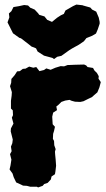

<svg xmlns="http://www.w3.org/2000/svg" viewBox="-20 -799 466 842"><path d="M113 20 98 16 81 15 71 10 51 1 40 -22 35 -38 22 -56 26 -73 30 -99 24 -123 31 -136 28 -156 34 -171 36 -187 27 -223 28 -236 39 -257 32 -283 37 -294 36 -315 28 -323V-357L31 -379L32 -395L24 -421L29 -436L30 -453L44 -469L55 -486L67 -487L80 -497L92 -498L108 -507L126 -502L139 -505L153 -487L173 -492L183 -499L202 -493L223 -502L246 -509L261 -508L277 -514H285L308 -515L349 -516L358 -512L364 -505L388 -501L394 -490L405 -479L413 -465L412 -454L422 -439L416 -416L407 -394L393 -382L383 -373L366 -365L346 -355L332 -352L309 -353L294 -357L285 -361L266 -358L249 -352L236 -339L227 -332L230 -316L213 -305L209 -287L211 -254L221 -243L217 -225L213 -212L212 -190L217 -181L218 -162L224 -145L221 -134L222 -120L224 -100L226 -72L223 -47L221 -35L206 -25L203 -12L189 3L174 8L167 16L147 23L142 20ZM217 -540 210 -545 173 -555 145 -573 138 -587 118 -595 107 -604 72 -631 65 -633 37 -653 28 -671 13 -701 21 -723 19 -740 30 -750 39 -768 63 -772 86 -777 103 -775 113 -765 132 -757 147 -741 152 -734 175 -727 187 -712 208 -703 230 -721 247 -732 260 -738 267 -753 300 -772 315 -779 342 -776 344 -775 376 -766 384 -757 402 -748 413 -722 417 -703V-695L409 -671L401 -652L384 -642L359 -632L348 -618L326 -603L297 -587L284 -579L249 -554L231 -550Z"/></svg>

Font: Winky Rough ExtraBold
Style: Regular
Weight: 800
Designer: Simon Atzbach
Foundry: typofactur
Version: Version 1.206; ttfautohint (v1.8.4.7-5d5b)